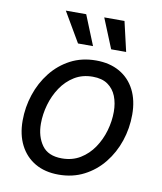

<svg xmlns="http://www.w3.org/2000/svg" viewBox="-86 -830 771 911"><g transform="rotate(10 300.0 -375.0)"><path d="M257.8 11.7Q191.9 11.7 144.5 -15.9Q97.2 -43.5 71.5 -93.8Q45.9 -144 45.9 -211.4Q45.9 -276.4 66.2 -337.4Q86.4 -398.4 124.8 -447Q163.1 -495.6 217.5 -524.2Q272 -552.7 340.3 -552.7Q406.2 -552.7 454.1 -525.4Q502 -498 527.6 -447.8Q553.2 -397.5 553.2 -329.1Q553.2 -263.2 532.7 -202.1Q512.2 -141.1 473.4 -92.8Q434.6 -44.4 380.1 -16.4Q325.7 11.7 257.8 11.7ZM259.8 -66.9Q310.1 -66.9 348.4 -90.3Q386.7 -113.8 412.6 -152.1Q438.5 -190.4 451.7 -236.3Q464.8 -282.2 464.8 -327.1Q464.8 -368.7 451.7 -401.9Q438.5 -435.1 410.6 -454.6Q382.8 -474.1 337.9 -474.1Q288.1 -474.1 250 -450.7Q211.9 -427.2 186 -388.7Q160.2 -350.1 147 -304Q133.8 -257.8 133.8 -212.4Q133.8 -150.9 163.6 -108.9Q193.4 -66.9 259.8 -66.9ZM400.9 -617.2 342.3 -760.7H439.9L473.1 -617.2ZM241.2 -617.2 157.2 -760.7H255.4L313.5 -617.2Z"/></g></svg>

Font: Adwaita Sans
Style: Italic
Weight: 400
Italic angle: -9.39999°
Designer: Rasmus Andersson
Foundry: rsms
Version: Version 4.001;git-9221beed3